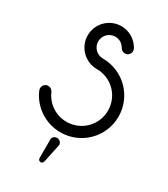

<svg xmlns="http://www.w3.org/2000/svg" viewBox="-252 -922 1137 1296"><g transform="rotate(30 316.5 -274.0)"><path d="M374 -681C381 -669 394 -660 410 -660C433 -660 451 -678 451 -701C451 -706 449 -713 446 -721C417 -773 363 -808 299 -808C207 -808 132 -733 132 -641C132 -549 207 -474 299 -474C414 -474 505 -383 505 -268C505 -155 414 -63 299 -63C215 -63 142 -114 111 -187C104 -202 90 -212 73 -212C50 -212 32 -194 32 -171C32 -165 33 -160 35 -155C78 -51 183 19 299 19C459 19 587 -110 587 -268C587 -428 459 -556 299 -556C252 -556 214 -594 214 -641C214 -688 252 -726 299 -726C332 -726 359 -708 374 -681ZM335 101C339 82 323 66 304 63C285 60 265 74 265 94V238C265 251 271 258 283 260C294 261 302 254 305 242Z"/></g></svg>

Font: Fabada
Style: Regular
Weight: 400
Designer: deFharo
Foundry: deFharo.com
Version: Version 4.000 2011 initial release